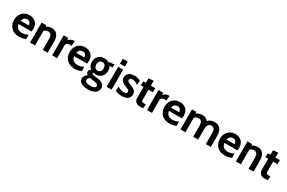

<svg xmlns="http://www.w3.org/2000/svg" viewBox="173 -2300 6198 4151"><g transform="rotate(30 3272.0 -224.0)"><path d="M299 10Q233 10 180.5 -11Q128 -32 95.2 -68.5Q62.5 -105 45.2 -152Q28 -199 28 -253Q28 -322.5 55.8 -379.8Q83.5 -437 139.8 -472.5Q196 -508 272 -508Q341.5 -508 391.2 -478.2Q441 -448.5 464.5 -400.2Q488 -352 488 -291Q488 -261.5 480 -223H157Q167 -157 208.8 -124.5Q250.5 -92 310 -92Q391 -92 460 -133L466 -28Q394 10 299 10ZM160 -307H362Q362 -325 357.2 -341.8Q352.5 -358.5 342.5 -373.2Q332.5 -388 314.2 -397Q296 -406 272 -406Q226 -406 197.8 -379Q169.5 -352 160 -307Z M825 -508Q918 -508 966 -446Q1014 -384 1014 -279V0H890V-269Q890 -339.5 866.5 -372.8Q843 -406 791 -406Q733.5 -406 697 -363V0H573V-500H689L691 -465Q754 -508 825 -508Z M1249 0H1125V-500H1241L1244 -447Q1266.5 -472 1301 -491Q1335.5 -510 1373 -510Q1385 -510 1395 -508L1386 -386Q1367 -391 1343 -391Q1312 -391 1285.8 -376.8Q1259.5 -362.5 1249 -341Z M1687 10Q1621 10 1568.5 -11Q1516 -32 1483.2 -68.5Q1450.5 -105 1433.2 -152Q1416 -199 1416 -253Q1416 -322.5 1443.8 -379.8Q1471.5 -437 1527.8 -472.5Q1584 -508 1660 -508Q1729.5 -508 1779.2 -478.2Q1829 -448.5 1852.5 -400.2Q1876 -352 1876 -291Q1876 -261.5 1868 -223H1545Q1555 -157 1596.8 -124.5Q1638.5 -92 1698 -92Q1779 -92 1848 -133L1854 -28Q1782 10 1687 10ZM1548 -307H1750Q1750 -325 1745.2 -341.8Q1740.5 -358.5 1730.5 -373.2Q1720.5 -388 1702.2 -397Q1684 -406 1660 -406Q1614 -406 1585.8 -379Q1557.5 -352 1548 -307Z M2159 252Q2053 252 1990 213.8Q1927 175.5 1927 109Q1927 36 2008 -9Q1964 -35.5 1964 -80Q1964 -126.5 2014 -150Q1976.5 -176.5 1956.8 -218.5Q1937 -260.5 1937 -311Q1937 -396 1991.2 -453Q2045.5 -510 2140 -510Q2206 -510 2254 -478Q2294 -500 2361 -500H2393L2385 -422H2340Q2323 -422 2312 -421Q2342 -374.5 2342 -311Q2342 -226 2288.2 -169Q2234.5 -112 2140 -112Q2117 -112 2087 -119Q2076 -114.5 2076 -103Q2076 -90 2091.8 -82.8Q2107.5 -75.5 2144 -70L2230 -59Q2402 -36.5 2402 86Q2402 162 2337.2 207Q2272.5 252 2159 252ZM2140 -204Q2183.5 -204 2206.8 -232.8Q2230 -261.5 2230 -311Q2230 -360.5 2206.8 -389.2Q2183.5 -418 2140 -418Q2096 -418 2072.5 -389.5Q2049 -361 2049 -311Q2049 -261 2072.5 -232.5Q2096 -204 2140 -204ZM2164 158Q2292 158 2292 95Q2292 67.5 2270 53.8Q2248 40 2197 32L2087.5 16Q2030 39 2030 86Q2030 122 2064.8 140Q2099.5 158 2164 158Z M2609 -576H2485V-700H2609ZM2609 0H2485V-500H2609Z M2867 10Q2779.5 10 2698 -27L2709 -133Q2794 -83 2863 -83Q2939 -83 2939 -133Q2939 -160 2919 -174.8Q2899 -189.5 2847 -209Q2772.5 -236.5 2737.8 -270.8Q2703 -305 2703 -364Q2703 -429 2753.2 -469.5Q2803.5 -510 2888 -510Q2973 -510 3043 -471L3032 -365Q2993.5 -391.5 2960.5 -405.2Q2927.5 -419 2890 -419Q2858 -419 2840.5 -406Q2823 -393 2823 -369Q2823 -342 2843.5 -328Q2864 -314 2926 -290Q2999 -262 3031 -228.5Q3063 -195 3063 -139Q3063 -67.5 3012.2 -28.8Q2961.5 10 2867 10Z M3400 10H3311Q3277 10 3250.5 -1.2Q3224 -12.5 3208.5 -31.2Q3193 -50 3185 -73Q3177 -96 3177 -121V-398H3106L3117 -500H3177V-610L3301 -623V-500H3411V-398H3301V-172Q3301 -151 3301.5 -139.5Q3302 -128 3305.2 -117.8Q3308.5 -107.5 3312.5 -103.2Q3316.5 -99 3326.5 -96Q3336.5 -93 3346.8 -92.5Q3357 -92 3377 -92H3411Z M3616 0H3492V-500H3608L3611 -447Q3633.5 -472 3668 -491Q3702.5 -510 3740 -510Q3752 -510 3762 -508L3753 -386Q3734 -391 3710 -391Q3679 -391 3652.8 -376.8Q3626.5 -362.5 3616 -341Z M4054 10Q3988 10 3935.5 -11Q3883 -32 3850.2 -68.5Q3817.5 -105 3800.2 -152Q3783 -199 3783 -253Q3783 -322.5 3810.8 -379.8Q3838.5 -437 3894.8 -472.5Q3951 -508 4027 -508Q4096.5 -508 4146.2 -478.2Q4196 -448.5 4219.5 -400.2Q4243 -352 4243 -291Q4243 -261.5 4235 -223H3912Q3922 -157 3963.8 -124.5Q4005.5 -92 4065 -92Q4146 -92 4215 -133L4221 -28Q4149 10 4054 10ZM3915 -307H4117Q4117 -325 4112.2 -341.8Q4107.5 -358.5 4097.5 -373.2Q4087.5 -388 4069.2 -397Q4051 -406 4027 -406Q3981 -406 3952.8 -379Q3924.5 -352 3915 -307Z M4889 -508Q4989 -508 5037.5 -447.2Q5086 -386.5 5086 -278V0H4962V-269Q4962 -339.5 4939.8 -372.8Q4917.5 -406 4868 -406Q4819 -406 4794 -372.2Q4769 -338.5 4769 -278V0H4645V-269Q4645 -339.5 4622.2 -372.8Q4599.5 -406 4549 -406Q4490 -406 4452 -363V0H4328V-500H4434L4438.5 -460Q4507 -508 4585 -508Q4681.5 -508 4728.5 -439Q4755 -472 4796.5 -490Q4838 -508 4889 -508Z M5438 10Q5372 10 5319.5 -11Q5267 -32 5234.2 -68.5Q5201.5 -105 5184.2 -152Q5167 -199 5167 -253Q5167 -322.5 5194.8 -379.8Q5222.5 -437 5278.8 -472.5Q5335 -508 5411 -508Q5480.5 -508 5530.2 -478.2Q5580 -448.5 5603.5 -400.2Q5627 -352 5627 -291Q5627 -261.5 5619 -223H5296Q5306 -157 5347.8 -124.5Q5389.5 -92 5449 -92Q5530 -92 5599 -133L5605 -28Q5533 10 5438 10ZM5299 -307H5501Q5501 -325 5496.2 -341.8Q5491.5 -358.5 5481.5 -373.2Q5471.5 -388 5453.2 -397Q5435 -406 5411 -406Q5365 -406 5336.8 -379Q5308.5 -352 5299 -307Z M5964 -508Q6057 -508 6105 -446Q6153 -384 6153 -279V0H6029V-269Q6029 -339.5 6005.5 -372.8Q5982 -406 5930 -406Q5872.5 -406 5836 -363V0H5712V-500H5828L5830 -465Q5893 -508 5964 -508Z M6510 10H6421Q6387 10 6360.5 -1.2Q6334 -12.5 6318.5 -31.2Q6303 -50 6295 -73Q6287 -96 6287 -121V-398H6216L6227 -500H6287V-610L6411 -623V-500H6521V-398H6411V-172Q6411 -151 6411.5 -139.5Q6412 -128 6415.2 -117.8Q6418.5 -107.5 6422.5 -103.2Q6426.5 -99 6436.5 -96Q6446.5 -93 6456.8 -92.5Q6467 -92 6487 -92H6521Z"/></g></svg>

Font: Cabin
Style: Bold
Weight: 700
Designer: Pablo Impallari
Foundry: Pablo Impallari. http://www.impallari.com Igino Marini. http://www.ikern.com
Version: Version 3.001;hotconv 1.0.109;makeotfexe 2.5.65596